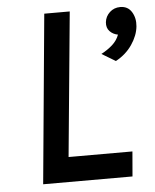

<svg xmlns="http://www.w3.org/2000/svg" viewBox="-49 -686 589 728"><g transform="rotate(-5 245.5 -322.0)"><path d="M86 0 146.5 -644H243.5L191 -94.5H434L426 0ZM401.5 -441.5 349 -473Q373 -485.5 391.5 -502Q410 -518.5 418 -540.5Q399 -544 386.8 -557Q374.5 -570 376.5 -591.5Q379 -613.5 395.5 -628.8Q412 -644 435.5 -644Q464.5 -644 479 -620.5Q493.5 -597 490.5 -565.5Q487 -531 463.8 -496.8Q440.5 -462.5 401.5 -441.5Z"/></g></svg>

Font: Karla SemiBold
Style: Italic
Weight: 600
Italic angle: -8°
Designer: Jonathan Pinhorn
Version: Version 2.004;gftools[0.9.33]